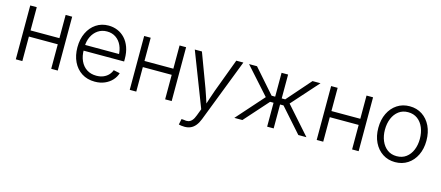

<svg xmlns="http://www.w3.org/2000/svg" viewBox="-51 -1091 4239 1844"><g transform="rotate(15 2068.5 -169.0)"><path d="M445.3 -304.7V-243.7H125.5V-304.7ZM141.6 -535.6V0H76.7V-535.6ZM493.7 -535.6V0H428.7V-535.6Z M863.3 11.2Q788.1 11.2 733.2 -24.2Q678.2 -59.6 648.2 -122.1Q618.2 -184.6 618.2 -265.6Q618.2 -346.7 648.2 -409.4Q678.2 -472.2 731.7 -508.1Q785.2 -543.9 855 -543.9Q902.3 -543.9 944.3 -526.6Q986.3 -509.3 1018.3 -475.1Q1050.3 -440.9 1068.6 -390.6Q1086.9 -340.3 1086.9 -274.9V-249H658.7V-305.7H1051.3L1022 -285.2Q1022 -343.3 1001.7 -388.4Q981.4 -433.6 943.8 -459.5Q906.2 -485.4 855 -485.4Q803.7 -485.4 765.1 -459Q726.6 -432.6 705.1 -387.9Q683.6 -343.3 683.6 -288.1V-257.3Q683.6 -194.8 705.6 -147.5Q727.5 -100.1 767.8 -74Q808.1 -47.9 863.3 -47.9Q901.9 -47.9 931.9 -60.3Q961.9 -72.8 982.2 -94.2Q1002.4 -115.7 1012.2 -142.6L1075.2 -129.4Q1063.5 -90.3 1034.2 -58.3Q1004.9 -26.4 961.4 -7.6Q918 11.2 863.3 11.2Z M1578.1 -304.7V-243.7H1258.3V-304.7ZM1274.4 -535.6V0H1209.5V-535.6ZM1626.5 -535.6V0H1561.5V-535.6Z M1751 199.2 1762.7 142.1 1784.2 143.6Q1810.1 149.4 1830.3 144.8Q1850.6 140.1 1866.9 121.8Q1883.3 103.5 1896 68.4L1920.9 2.4L1712.9 -535.6H1783.7L1908.2 -202.1Q1924.8 -158.2 1938.2 -115Q1951.7 -71.8 1965.3 -30.3H1943.8Q1957.5 -71.8 1971.2 -115.2Q1984.9 -158.7 2001 -202.1L2125.5 -535.6H2195.8L1953.1 91.8Q1938 130.9 1917.2 156.5Q1896.5 182.1 1869.6 194.3Q1842.8 206.5 1809.1 206.5Q1791 206.5 1776.4 204.3Q1761.7 202.1 1751 199.2Z M2249.5 0 2489.7 -270.5 2252.4 -535.6H2331.5L2540 -298.3H2575.7V-535.6H2640.6V-298.3H2675.3L2883.3 -535.6H2962.9L2726.6 -270.5L2966.3 0H2885.7L2674.8 -237.8H2640.6V0H2575.7V-237.8H2541.5L2329.6 0Z M3437 -304.7V-243.7H3117.2V-304.7ZM3133.3 -535.6V0H3068.4V-535.6ZM3485.4 -535.6V0H3420.4V-535.6Z M3849.1 11.2Q3778.8 11.2 3724.9 -24.2Q3670.9 -59.6 3640.4 -122.1Q3609.9 -184.6 3609.9 -265.6Q3609.9 -347.7 3640.4 -410.4Q3670.9 -473.1 3724.9 -508.5Q3778.8 -543.9 3849.1 -543.9Q3919.9 -543.9 3973.9 -508.5Q4027.8 -473.1 4058.1 -410.4Q4088.4 -347.7 4088.4 -265.6Q4088.4 -184.6 4058.1 -122.1Q4027.8 -59.6 3973.9 -24.2Q3919.9 11.2 3849.1 11.2ZM3849.1 -47.9Q3904.3 -47.9 3943.1 -76.9Q3981.9 -106 4002.4 -155.3Q4022.9 -204.6 4022.9 -265.6Q4022.9 -327.1 4002.4 -377Q3981.9 -426.8 3942.9 -455.8Q3903.8 -484.9 3849.1 -484.9Q3794.9 -484.9 3756.1 -455.8Q3717.3 -426.8 3696.5 -377.2Q3675.8 -327.6 3675.8 -265.6Q3675.8 -204.6 3696.5 -155.3Q3717.3 -106 3755.9 -76.9Q3794.4 -47.9 3849.1 -47.9Z"/></g></svg>

Font: Inter 20pt Light
Style: Regular
Weight: 300
Version: Version 4.001;git-66647c0bb